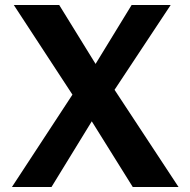

<svg xmlns="http://www.w3.org/2000/svg" viewBox="-20 -743 757 763"><path d="M689.4 0H507.5L344.7 -260.9L184.7 0H27.5L267.9 -366.9L34.9 -723H215.4L359.8 -489L503 -723H658.2L435.2 -386.1Z"/></svg>

Font: Public Sans Thin
Style: Regular
Weight: 100
Designer: The Public Sans project authors (U.S. Web Design System). Libre Franklin designed by Pablo Impallari and Rodrigo Fuenzal
Version: Version 1.008